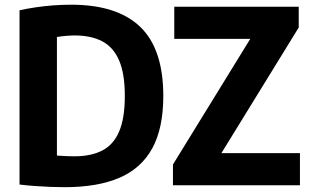

<svg xmlns="http://www.w3.org/2000/svg" viewBox="-20 -768 1288 796"><path d="M248.5 8Q219.5 8 188 6.8Q156.5 5.5 124.5 3.2Q92.5 1 61 -3V-725.5Q93.5 -732.5 129 -737.8Q164.5 -743 201.8 -745.8Q239 -748.5 275.5 -748.5Q465.5 -748.5 561.2 -656.8Q657 -565 657 -370Q657 -237.5 611.8 -154Q566.5 -70.5 475.8 -31.2Q385 8 248.5 8ZM288.5 -120Q357.5 -120 404 -144Q450.5 -168 474 -223Q497.5 -278 497.5 -370.5Q497.5 -462.5 473.8 -517.5Q450 -572.5 403.8 -596.8Q357.5 -621 289.5 -621Q273 -621 253 -619.2Q233 -617.5 216 -614.5V-123Q236 -121.5 253.8 -120.8Q271.5 -120 288.5 -120ZM697 0V-86L1035.5 -636L1038 -607H702.5V-740H1218.5V-654L880 -104L877.5 -133H1223.5V0Z"/></svg>

Font: Encode Sans SemiCondensed
Style: Bold
Weight: 700
Width: 4
Designer: Multiple Designers
Foundry: Impallari Type
Version: Version 3.002